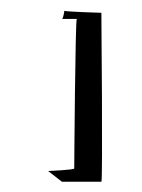

<svg xmlns="http://www.w3.org/2000/svg" viewBox="-20 -425 278 375"><path d="M74 -91 101 -70H178C181 -70 178 -400 178 -400C181 -400 106 -402 106 -404C106 -408 104 -388 101 -388H130C127 -388 125 -99 125 -96C125 -93 72 -91 74 -91Z"/></svg>

Font: pokerface
Style: Regular
Weight: 400
Version: Version 1